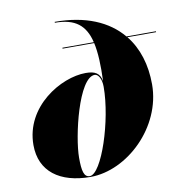

<svg xmlns="http://www.w3.org/2000/svg" viewBox="-85 -840 889 930"><g transform="rotate(-10 360.0 -375.0)"><path d="M260 -630V-625.5H415.5C426.5 -577 429 -514 426 -436.5C418.5 -476.5 396 -490 349.5 -490C228.5 -490 40 -380 40 -190C40 -60 135 10 286 10C467 10 657 -170 657 -380C657 -476.5 631 -561 579 -625.5H720V-630H575C507 -711.5 397 -760 245 -760V-755.5C344.5 -755.5 394 -715.5 414.5 -630ZM283 5.5C254 5.5 247 -27 247 -91C247 -195 312 -473.5 391 -473.5C408 -473.5 424 -449 424 -409C424 -245 342 5.5 283 5.5Z"/></g></svg>

Font: Bodoni* 36pt Fatface
Style: Italic
Weight: 900
Italic angle: -13°
Version: Version 2.3